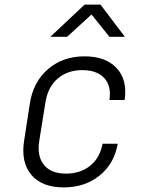

<svg xmlns="http://www.w3.org/2000/svg" viewBox="-20 -805 640 835"><path d="M257 10Q162 10 116 -45Q70 -100 85 -194L110 -356Q125 -450 189.5 -505Q254 -560 348 -560Q440 -560 487.5 -508.5Q535 -457 522 -370H456Q465 -432 433 -466Q401 -500 338 -500Q273 -500 230 -462.5Q187 -425 177 -356L151 -194Q140 -126 171 -88Q202 -50 267 -50Q330 -50 372.5 -84.5Q415 -119 426 -180H492Q477 -93 413 -41.5Q349 10 257 10ZM199 -645 348 -785H417L523 -645H456L378 -742L272 -645Z"/></svg>

Font: NKDuy Mono ExtraLight
Style: Italic
Weight: 200
Italic angle: -9°
Monospace: yes
Designer: NKDuy
Foundry: NKDuy
Version: Version 2.251; ttfautohint (v1.8.4.7-5d5b)